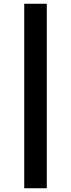

<svg xmlns="http://www.w3.org/2000/svg" viewBox="-20 -892 378 1022"><path d="M229 110H109V-872H229Z"/></svg>

Font: Open Sauce One ExtraBold
Style: Regular
Weight: 800
Designer: Alfredo Marco Pradil
Foundry: Creative Sauce Fz LLC
Version: Version 1.477